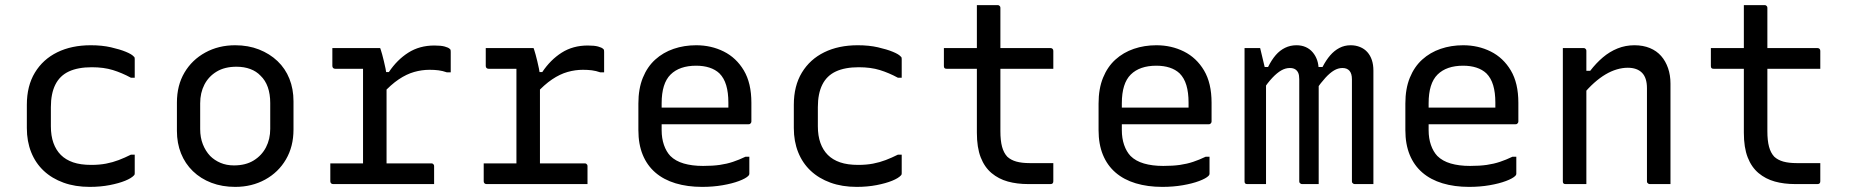

<svg xmlns="http://www.w3.org/2000/svg" viewBox="-20 -720 7240 751"><path d="M335 -543Q379 -543 414 -535Q449 -527 472 -517.5Q495 -508 502 -500Q506 -497 506.5 -494.5Q507 -492 507 -489Q507 -471 507 -453Q507 -435 507 -416H492Q457 -435 421.5 -446Q386 -457 339 -457Q285 -457 249.5 -440.5Q214 -424 196.5 -389Q179 -354 179 -301V-226Q179 -189 189 -161Q199 -133 218 -114Q237 -95 266 -85Q295 -75 337 -75Q369 -75 395 -80Q421 -85 444.5 -94Q468 -103 492 -115H507Q507 -97 507 -78.5Q507 -60 507 -42Q507 -40 506.5 -38Q506 -36 504 -34Q494 -23 469.5 -13Q445 -3 409 4Q373 11 331 11Q274 11 228.5 -5.5Q183 -22 151 -52Q119 -82 102 -124.5Q85 -167 85 -219V-310Q85 -384 116.5 -436Q148 -488 204 -515.5Q260 -543 335 -543Z M900 -543Q951 -543 993 -526.5Q1035 -510 1065.5 -481Q1096 -452 1112 -412Q1128 -372 1128 -324V-213Q1128 -147 1098.5 -96.5Q1069 -46 1017 -17.5Q965 11 900 11Q849 11 807 -5Q765 -21 734.5 -50.5Q704 -80 688 -120Q672 -160 672 -208V-319Q672 -386 701.5 -436Q731 -486 783 -514.5Q835 -543 900 -543ZM905 -459Q859 -459 827.5 -440Q796 -421 779.5 -389Q763 -357 763 -316V-215Q763 -182 773.5 -155.5Q784 -129 802 -110Q819 -93 842.5 -83Q866 -73 895 -73Q941 -73 972.5 -92.5Q1004 -112 1020.5 -144Q1037 -176 1037 -216V-317Q1037 -352 1027.5 -379Q1018 -406 999 -424Q983 -441 959 -450Q935 -459 905 -459Z M1400 -49V-95Q1400 -111 1400 -127Q1400 -143 1400 -159.5Q1400 -176 1400 -191Q1400 -235 1400 -278Q1400 -321 1400 -364.5Q1400 -408 1400 -451H1385Q1362 -451 1337.5 -451Q1313 -451 1291 -451Q1286 -451 1283 -454Q1280 -457 1280 -462Q1280 -480 1280 -497Q1280 -514 1280 -532Q1292 -532 1306.5 -532Q1321 -532 1336 -532Q1351 -532 1367 -532Q1383 -532 1399.5 -532Q1416 -532 1433 -532Q1450 -532 1467 -532Q1467 -532 1469.5 -525Q1472 -518 1475 -506.5Q1478 -495 1481.5 -481Q1485 -467 1488 -452Q1491 -437 1492 -423Q1492 -386 1492 -339.5Q1492 -293 1492 -243Q1492 -193 1492 -142Q1492 -91 1492 -44ZM1471 -438H1501Q1533 -486 1577 -514Q1621 -542 1679 -542Q1705 -542 1719.5 -538Q1734 -534 1739 -529Q1742 -527 1742.5 -524Q1743 -521 1743 -517Q1743 -497 1743 -477Q1743 -457 1743 -437H1728Q1711 -443 1695 -445Q1679 -447 1660 -447Q1630 -447 1600 -438.5Q1570 -430 1539.5 -409.5Q1509 -389 1476 -353ZM1272 -81H1667Q1671 -81 1673 -79.5Q1675 -78 1676.5 -76Q1678 -74 1678 -70Q1678 -58 1678 -46.5Q1678 -35 1678 -23.5Q1678 -12 1678 0H1283Q1278 0 1275 -3Q1272 -6 1272 -11Q1272 -23 1272 -34.5Q1272 -46 1272 -57.5Q1272 -69 1272 -81Z M2000 -49V-95Q2000 -111 2000 -127Q2000 -143 2000 -159.5Q2000 -176 2000 -191Q2000 -235 2000 -278Q2000 -321 2000 -364.5Q2000 -408 2000 -451H1985Q1962 -451 1937.5 -451Q1913 -451 1891 -451Q1886 -451 1883 -454Q1880 -457 1880 -462Q1880 -480 1880 -497Q1880 -514 1880 -532Q1892 -532 1906.5 -532Q1921 -532 1936 -532Q1951 -532 1967 -532Q1983 -532 1999.5 -532Q2016 -532 2033 -532Q2050 -532 2067 -532Q2067 -532 2069.5 -525Q2072 -518 2075 -506.5Q2078 -495 2081.5 -481Q2085 -467 2088 -452Q2091 -437 2092 -423Q2092 -386 2092 -339.5Q2092 -293 2092 -243Q2092 -193 2092 -142Q2092 -91 2092 -44ZM2071 -438H2101Q2133 -486 2177 -514Q2221 -542 2279 -542Q2305 -542 2319.5 -538Q2334 -534 2339 -529Q2342 -527 2342.5 -524Q2343 -521 2343 -517Q2343 -497 2343 -477Q2343 -457 2343 -437H2328Q2311 -443 2295 -445Q2279 -447 2260 -447Q2230 -447 2200 -438.5Q2170 -430 2139.5 -409.5Q2109 -389 2076 -353ZM1872 -81H2267Q2271 -81 2273 -79.5Q2275 -78 2276.5 -76Q2278 -74 2278 -70Q2278 -58 2278 -46.5Q2278 -35 2278 -23.5Q2278 -12 2278 0H1883Q1878 0 1875 -3Q1872 -6 1872 -11Q1872 -23 1872 -34.5Q1872 -46 1872 -57.5Q1872 -69 1872 -81Z M2703 -543Q2762 -543 2811 -518.5Q2860 -494 2889.5 -444.5Q2919 -395 2919 -318V-245Q2919 -242 2917.5 -239.5Q2916 -237 2914 -235.5Q2912 -234 2908 -234H2649Q2632 -234 2615 -234Q2598 -234 2582 -234H2552L2539 -299H2829Q2829 -304 2829 -309Q2829 -314 2829 -319Q2829 -358 2820.5 -386.5Q2812 -415 2794 -433Q2778 -448 2755 -455.5Q2732 -463 2703 -463Q2638 -463 2603 -428.5Q2568 -394 2568 -316V-211Q2568 -179 2577 -153Q2586 -127 2602 -110Q2622 -90 2654.5 -80.5Q2687 -71 2730 -71Q2768 -71 2795.5 -75Q2823 -79 2847 -87Q2871 -95 2896 -107H2911Q2911 -91 2911 -74Q2911 -57 2911 -40Q2911 -38 2910 -36Q2909 -34 2907 -32Q2897 -22 2870.5 -12Q2844 -2 2806.5 4.5Q2769 11 2726 11Q2669 11 2622.5 -3Q2576 -17 2543.5 -45Q2511 -73 2494 -114.5Q2477 -156 2477 -211V-315Q2477 -373 2494.5 -416Q2512 -459 2543 -487Q2574 -515 2615 -529Q2656 -543 2703 -543Z M3335 -543Q3379 -543 3414 -535Q3449 -527 3472 -517.5Q3495 -508 3502 -500Q3506 -497 3506.5 -494.5Q3507 -492 3507 -489Q3507 -471 3507 -453Q3507 -435 3507 -416H3492Q3457 -435 3421.5 -446Q3386 -457 3339 -457Q3285 -457 3249.5 -440.5Q3214 -424 3196.5 -389Q3179 -354 3179 -301V-226Q3179 -189 3189 -161Q3199 -133 3218 -114Q3237 -95 3266 -85Q3295 -75 3337 -75Q3369 -75 3395 -80Q3421 -85 3444.5 -94Q3468 -103 3492 -115H3507Q3507 -97 3507 -78.5Q3507 -60 3507 -42Q3507 -40 3506.5 -38Q3506 -36 3504 -34Q3494 -23 3469.5 -13Q3445 -3 3409 4Q3373 11 3331 11Q3274 11 3228.5 -5.5Q3183 -22 3151 -52Q3119 -82 3102 -124.5Q3085 -167 3085 -219V-310Q3085 -384 3116.5 -436Q3148 -488 3204 -515.5Q3260 -543 3335 -543Z M3672 -532H4089Q4094 -532 4097 -529Q4100 -526 4100 -521Q4100 -509 4100 -497.5Q4100 -486 4100 -475Q4100 -464 4100 -451H3683Q3680 -451 3678 -451.5Q3676 -452 3674.5 -453.5Q3673 -455 3672.5 -457Q3672 -459 3672 -462Q3672 -475 3672 -486Q3672 -497 3672 -508.5Q3672 -520 3672 -532ZM4100 -82Q4100 -65 4100 -47Q4100 -29 4100 -11Q4100 -6 4097.5 -3Q4095 0 4089 0Q4086 0 4076 0Q4066 0 4052.5 0Q4039 0 4026 0Q4013 0 4002 0Q3958 0 3922 -10Q3886 -20 3858.5 -43Q3831 -66 3816 -104.5Q3801 -143 3801 -201Q3801 -251 3801 -301Q3801 -351 3801 -400.5Q3801 -450 3801 -500Q3801 -550 3801 -600Q3801 -625 3801 -650Q3801 -675 3801 -700Q3822 -700 3842 -700Q3862 -700 3882 -700Q3886 -700 3888 -698.5Q3890 -697 3891.5 -695Q3893 -693 3893 -689Q3893 -629 3893 -569Q3893 -509 3893 -448.5Q3893 -388 3893 -327.5Q3893 -267 3893 -207Q3893 -170 3899.5 -146Q3906 -122 3920 -107Q3934 -94 3955.5 -88Q3977 -82 4008 -82Q4021 -82 4034 -82Q4047 -82 4060 -82Q4073 -82 4086 -82Z M4503 -543Q4562 -543 4611 -518.5Q4660 -494 4689.5 -444.5Q4719 -395 4719 -318V-245Q4719 -242 4717.5 -239.5Q4716 -237 4714 -235.5Q4712 -234 4708 -234H4449Q4432 -234 4415 -234Q4398 -234 4382 -234H4352L4339 -299H4629Q4629 -304 4629 -309Q4629 -314 4629 -319Q4629 -358 4620.5 -386.5Q4612 -415 4594 -433Q4578 -448 4555 -455.5Q4532 -463 4503 -463Q4438 -463 4403 -428.5Q4368 -394 4368 -316V-211Q4368 -179 4377 -153Q4386 -127 4402 -110Q4422 -90 4454.5 -80.5Q4487 -71 4530 -71Q4568 -71 4595.5 -75Q4623 -79 4647 -87Q4671 -95 4696 -107H4711Q4711 -91 4711 -74Q4711 -57 4711 -40Q4711 -38 4710 -36Q4709 -34 4707 -32Q4697 -22 4670.5 -12Q4644 -2 4606.5 4.5Q4569 11 4526 11Q4469 11 4422.5 -3Q4376 -17 4343.5 -45Q4311 -73 4294 -114.5Q4277 -156 4277 -211V-315Q4277 -373 4294.5 -416Q4312 -459 4343 -487Q4374 -515 4415 -529Q4456 -543 4503 -543Z M5352 0Q5341 0 5328 0Q5315 0 5303 0Q5291 0 5279 0Q5276 0 5273.5 -1.5Q5271 -3 5269.5 -5Q5268 -7 5268 -11Q5268 -51 5268 -91Q5268 -131 5268 -170.5Q5268 -210 5268 -250Q5268 -290 5268 -330Q5268 -370 5268 -410Q5268 -432 5258.5 -443Q5249 -454 5231 -454Q5214 -454 5198 -444.5Q5182 -435 5164.5 -416Q5147 -397 5126 -367L5115 -458H5153Q5167 -485 5183 -503.5Q5199 -522 5219 -532.5Q5239 -543 5263 -543Q5283 -543 5300 -536Q5317 -529 5328.5 -516Q5340 -503 5346 -485Q5352 -467 5352 -444Q5352 -401 5352 -358Q5352 -315 5352 -272Q5352 -229 5352 -185.5Q5352 -142 5352 -99Q5352 -74 5352 -49.5Q5352 -25 5352 0ZM5138 0Q5128 0 5116.5 0Q5105 0 5094 0Q5083 0 5073 0Q5070 0 5067.5 -1.5Q5065 -3 5063.5 -5Q5062 -7 5062 -11Q5062 -51 5062 -91Q5062 -131 5062 -171Q5062 -211 5062 -250.5Q5062 -290 5062 -330Q5062 -370 5062 -410Q5062 -426 5058 -435Q5054 -444 5046 -449Q5038 -454 5025 -454Q5008 -454 4991.5 -444.5Q4975 -435 4957 -416Q4939 -397 4918 -366L4906 -458H4940Q4954 -486 4970 -504.5Q4986 -523 5006.5 -533Q5027 -543 5051 -543Q5071 -543 5087 -536Q5103 -529 5114.5 -515.5Q5126 -502 5132 -484.5Q5138 -467 5138 -444Q5138 -400 5138 -351Q5138 -302 5138 -247.5Q5138 -193 5138 -131.5Q5138 -70 5138 0ZM4932 0Q4922 0 4913 0Q4904 0 4895 0Q4886 0 4877 0Q4868 0 4859 0Q4856 0 4854 -0.5Q4852 -1 4850.5 -2.5Q4849 -4 4848.5 -6Q4848 -8 4848 -11Q4848 -81 4848 -151Q4848 -221 4848 -291.5Q4848 -362 4848 -432Q4848 -463 4848 -488.5Q4848 -514 4848 -532Q4855 -532 4863 -532Q4871 -532 4878.5 -532Q4886 -532 4893.5 -532Q4901 -532 4909 -532Q4909 -532 4912.5 -517.5Q4916 -503 4920.5 -484Q4925 -465 4928.5 -450.5Q4932 -436 4932 -436Q4932 -376 4932 -305Q4932 -234 4932 -157Q4932 -80 4932 0Z M5703 -543Q5762 -543 5811 -518.5Q5860 -494 5889.5 -444.5Q5919 -395 5919 -318V-245Q5919 -242 5917.5 -239.5Q5916 -237 5914 -235.5Q5912 -234 5908 -234H5649Q5632 -234 5615 -234Q5598 -234 5582 -234H5552L5539 -299H5829Q5829 -304 5829 -309Q5829 -314 5829 -319Q5829 -358 5820.5 -386.5Q5812 -415 5794 -433Q5778 -448 5755 -455.5Q5732 -463 5703 -463Q5638 -463 5603 -428.5Q5568 -394 5568 -316V-211Q5568 -179 5577 -153Q5586 -127 5602 -110Q5622 -90 5654.5 -80.5Q5687 -71 5730 -71Q5768 -71 5795.5 -75Q5823 -79 5847 -87Q5871 -95 5896 -107H5911Q5911 -91 5911 -74Q5911 -57 5911 -40Q5911 -38 5910 -36Q5909 -34 5907 -32Q5897 -22 5870.5 -12Q5844 -2 5806.5 4.5Q5769 11 5726 11Q5669 11 5622.5 -3Q5576 -17 5543.5 -45Q5511 -73 5494 -114.5Q5477 -156 5477 -211V-315Q5477 -373 5494.5 -416Q5512 -459 5543 -487Q5574 -515 5615 -529Q5656 -543 5703 -543Z M6514 0Q6492 0 6473.5 0Q6455 0 6433 0Q6430 0 6427.5 -1.5Q6425 -3 6423.5 -5Q6422 -7 6422 -11Q6422 -72 6422 -132.5Q6422 -193 6422 -253.5Q6422 -314 6422 -375Q6422 -416 6402.5 -435.5Q6383 -455 6347 -455Q6326 -455 6304 -448.5Q6282 -442 6260 -429Q6238 -416 6215.5 -396Q6193 -376 6170 -348V-443H6200Q6223 -473 6249.5 -495.5Q6276 -518 6307 -530.5Q6338 -543 6373 -543Q6407 -543 6433.5 -532Q6460 -521 6477.5 -501Q6495 -481 6504.5 -453.5Q6514 -426 6514 -393Q6514 -345 6514 -297Q6514 -249 6514 -200.5Q6514 -152 6514 -103Q6514 -77 6514 -51.5Q6514 -26 6514 0ZM6185 0Q6171 0 6158 0Q6145 0 6132 0Q6119 0 6104 0Q6101 0 6099 -0.5Q6097 -1 6095.5 -2.5Q6094 -4 6093.5 -6Q6093 -8 6093 -11Q6093 -64 6093 -117Q6093 -170 6093 -222Q6093 -274 6093 -327Q6093 -380 6093 -433Q6093 -465 6093 -490.5Q6093 -516 6093 -532Q6109 -532 6122.5 -532Q6136 -532 6148.5 -532Q6161 -532 6174 -532Q6178 -532 6180 -530.5Q6182 -529 6183.5 -527Q6185 -525 6185 -521Q6185 -435 6185 -348Q6185 -261 6185 -174Q6185 -87 6185 0Z M6672 -532H7089Q7094 -532 7097 -529Q7100 -526 7100 -521Q7100 -509 7100 -497.5Q7100 -486 7100 -475Q7100 -464 7100 -451H6683Q6680 -451 6678 -451.5Q6676 -452 6674.5 -453.5Q6673 -455 6672.5 -457Q6672 -459 6672 -462Q6672 -475 6672 -486Q6672 -497 6672 -508.5Q6672 -520 6672 -532ZM7100 -82Q7100 -65 7100 -47Q7100 -29 7100 -11Q7100 -6 7097.5 -3Q7095 0 7089 0Q7086 0 7076 0Q7066 0 7052.5 0Q7039 0 7026 0Q7013 0 7002 0Q6958 0 6922 -10Q6886 -20 6858.5 -43Q6831 -66 6816 -104.5Q6801 -143 6801 -201Q6801 -251 6801 -301Q6801 -351 6801 -400.5Q6801 -450 6801 -500Q6801 -550 6801 -600Q6801 -625 6801 -650Q6801 -675 6801 -700Q6822 -700 6842 -700Q6862 -700 6882 -700Q6886 -700 6888 -698.5Q6890 -697 6891.5 -695Q6893 -693 6893 -689Q6893 -629 6893 -569Q6893 -509 6893 -448.5Q6893 -388 6893 -327.5Q6893 -267 6893 -207Q6893 -170 6899.5 -146Q6906 -122 6920 -107Q6934 -94 6955.5 -88Q6977 -82 7008 -82Q7021 -82 7034 -82Q7047 -82 7060 -82Q7073 -82 7086 -82Z"/></svg>

Font: Recursive Monospace
Style: Regular
Weight: 400
Version: Version 1.047